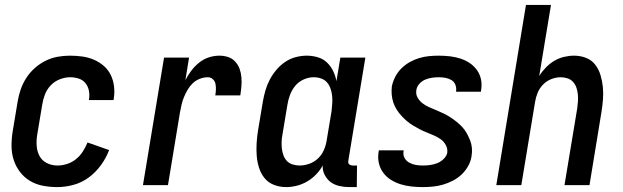

<svg xmlns="http://www.w3.org/2000/svg" viewBox="-20 -755 2540 783"><path d="M214 8Q184 8 155 2.5Q126 -3 102 -17.5Q78 -32 61 -54.5Q44 -77 35.5 -104Q27 -131 27 -161Q27 -191 32 -221L52 -341Q56 -366 64.5 -390.5Q73 -415 87.5 -437.5Q102 -460 122.5 -478Q143 -496 166.5 -507.5Q190 -519 215 -523.5Q240 -528 265 -528Q291 -528 316 -524.5Q341 -521 363 -511.5Q385 -502 403 -486.5Q421 -471 431.5 -449.5Q442 -428 445 -403Q448 -378 444 -353L443 -347H342L343 -350Q346 -368 342.5 -385.5Q339 -403 328.5 -416Q318 -429 301 -434.5Q284 -440 266 -440Q245 -440 223.5 -431.5Q202 -423 186.5 -406.5Q171 -390 163 -369Q155 -348 152 -327L132 -207Q128 -184 129.5 -161Q131 -138 141 -119Q151 -100 171 -90Q191 -80 215 -80Q234 -80 254 -86.5Q274 -93 290.5 -106.5Q307 -120 318 -137.5Q329 -155 337 -174L425 -143Q413 -111 392 -82Q371 -53 343 -32Q315 -11 281 -1.5Q247 8 214 8Z M563 0 649 -520H751L736 -428Q746 -448 760 -466.5Q774 -485 792 -499.5Q810 -514 831.5 -521Q853 -528 875 -528Q893 -528 910 -522.5Q927 -517 939 -504Q951 -491 957 -474.5Q963 -458 964.5 -440Q966 -422 964.5 -403.5Q963 -385 960 -366H858Q860 -378 860.5 -390.5Q861 -403 858.5 -414Q856 -425 847.5 -432.5Q839 -440 827 -440Q811 -440 794.5 -433.5Q778 -427 766 -415.5Q754 -404 745.5 -389.5Q737 -375 730.5 -359.5Q724 -344 720.5 -328.5Q717 -313 714 -297L665 0Z M1147 8Q1121 8 1097.5 -1Q1074 -10 1059 -28.5Q1044 -47 1036.5 -70.5Q1029 -94 1027 -119Q1025 -144 1026.5 -170Q1028 -196 1032 -221L1052 -341Q1056 -364 1062.5 -386.5Q1069 -409 1080 -430Q1091 -451 1107 -470Q1123 -489 1143 -502.5Q1163 -516 1186 -522Q1209 -528 1231 -528Q1254 -528 1276 -521.5Q1298 -515 1313.5 -500Q1329 -485 1338.5 -465.5Q1348 -446 1352 -424L1368 -520H1470L1401 -103Q1400 -98 1400 -93.5Q1400 -89 1403 -86Q1406 -83 1410.5 -81.5Q1415 -80 1419 -80H1436L1435 8H1404Q1384 8 1364 3.5Q1344 -1 1329 -12Q1314 -23 1304.5 -41Q1295 -59 1296 -80Q1285 -60 1268.5 -43Q1252 -26 1232 -14.5Q1212 -3 1190 2.5Q1168 8 1147 8ZM1202 -80Q1221 -80 1241 -87Q1261 -94 1276.5 -108.5Q1292 -123 1300.5 -142.5Q1309 -162 1312 -181L1332 -301Q1334 -317 1335 -333Q1336 -349 1334.5 -364Q1333 -379 1328 -393.5Q1323 -408 1313.5 -419Q1304 -430 1289.5 -435Q1275 -440 1259 -440Q1239 -440 1218.5 -431Q1198 -422 1184 -405Q1170 -388 1162.5 -367.5Q1155 -347 1152 -327L1132 -207Q1129 -192 1128.5 -177.5Q1128 -163 1129.5 -149Q1131 -135 1136 -121.5Q1141 -108 1150 -98.5Q1159 -89 1173 -84.5Q1187 -80 1202 -80Z M1704 8Q1681 8 1658 5.5Q1635 3 1614 -3.5Q1593 -10 1574.5 -21.5Q1556 -33 1543 -50.5Q1530 -68 1525 -90Q1520 -112 1524 -135L1525 -142H1626V-139Q1623 -124 1629.5 -111.5Q1636 -99 1648.5 -92Q1661 -85 1675 -82.5Q1689 -80 1704 -80Q1719 -80 1734 -82Q1749 -84 1763 -89.5Q1777 -95 1789 -106.5Q1801 -118 1804 -132Q1806 -149 1798 -163.5Q1790 -178 1777.5 -187Q1765 -196 1750 -202.5Q1735 -209 1720 -215Q1705 -221 1691.5 -228Q1678 -235 1664 -243.5Q1650 -252 1638.5 -262Q1627 -272 1616.5 -283.5Q1606 -295 1597.5 -308.5Q1589 -322 1584 -337Q1579 -352 1577.5 -369Q1576 -386 1578 -403Q1582 -422 1591.5 -441Q1601 -460 1616.5 -475.5Q1632 -491 1650.5 -501.5Q1669 -512 1689 -518Q1709 -524 1729 -526Q1749 -528 1769 -528Q1792 -528 1814 -525.5Q1836 -523 1856.5 -516.5Q1877 -510 1894.5 -498.5Q1912 -487 1924.5 -470Q1937 -453 1941.5 -431.5Q1946 -410 1942 -387L1941 -381H1840V-383Q1842 -397 1837 -409.5Q1832 -422 1821 -428.5Q1810 -435 1796.5 -437.5Q1783 -440 1770 -440Q1756 -440 1742 -438Q1728 -436 1714.5 -430.5Q1701 -425 1690.5 -413.5Q1680 -402 1678 -388Q1675 -371 1683 -357Q1691 -343 1703.5 -333.5Q1716 -324 1731 -317.5Q1746 -311 1760.5 -305Q1775 -299 1789.5 -292Q1804 -285 1817 -276.5Q1830 -268 1842.5 -258Q1855 -248 1865.5 -236.5Q1876 -225 1883.5 -211.5Q1891 -198 1897 -183Q1903 -168 1904.5 -151.5Q1906 -135 1903 -118Q1900 -97 1889 -77.5Q1878 -58 1862 -43Q1846 -28 1826.5 -18Q1807 -8 1786.5 -2Q1766 4 1745 6Q1724 8 1704 8Z M2004 0 2125 -735H2227L2179 -445Q2190 -463 2206 -479.5Q2222 -496 2240.5 -507Q2259 -518 2280 -523Q2301 -528 2321 -528Q2347 -528 2370 -519Q2393 -510 2407.5 -491Q2422 -472 2429 -448.5Q2436 -425 2438.5 -400.5Q2441 -376 2439 -350Q2437 -324 2433 -299L2384 0H2282L2334 -313Q2336 -327 2337 -342Q2338 -357 2336.5 -371Q2335 -385 2330.5 -398Q2326 -411 2317 -421Q2308 -431 2294.5 -435.5Q2281 -440 2267 -440Q2248 -440 2228.5 -432.5Q2209 -425 2194.5 -410Q2180 -395 2172.5 -376.5Q2165 -358 2162 -339L2106 0Z"/></svg>

Font: Iosevka Curly Semibold
Style: Italic
Weight: 600
Italic angle: -9°
Monospace: yes
Designer: Belleve Invis
Foundry: Belleve Invis
Version: Version 22.1.2; ttfautohint (v1.8.4)